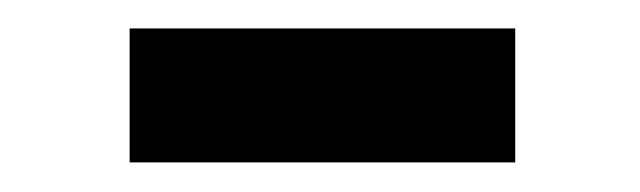

<svg xmlns="http://www.w3.org/2000/svg" viewBox="-20 -319 443 133"><path d="M69.8 -299.3H336.9V-206.5H69.8Z"/></svg>

Font: Selawik Semibold
Style: Regular
Weight: 600
Designer: Aaron Bell
Foundry: Microsoft Corporation
Version: Version 1.01